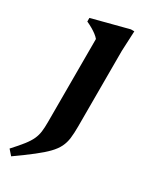

<svg xmlns="http://www.w3.org/2000/svg" viewBox="-191 -499 643 806"><g transform="rotate(30 131.0 -95.5)"><path d="M81 -343.5Q74.5 -351.5 64 -359.5Q53.5 -367.5 40.5 -375Q27.5 -382.5 13 -389V-406.5L188 -452H204.5L200 -355V12.5Q200 45 197 69Q194 93 184 113.2Q174 133.5 154.2 154Q134.5 174.5 101.5 200.2Q68.5 226 19 261L-3 236Q25.5 205 42.5 183.2Q59.5 161.5 67.8 143.2Q76 125 78.5 105.8Q81 86.5 81 60Z"/></g></svg>

Font: Newsreader 24pt SemiBold
Style: Regular
Weight: 600
Designer: Hugues Gentile
Foundry: Production Type
Version: Version 1.003